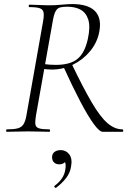

<svg xmlns="http://www.w3.org/2000/svg" viewBox="-20 -648 648 944"><path d="M14 0Q10 0 10 -6Q10 -12 14 -12Q48 -12 67 -17Q86 -22 95.5 -37Q105 -52 110 -81L192 -544Q197 -573 194 -587.5Q191 -602 175.5 -607.5Q160 -613 125 -613Q121 -613 121 -619Q121 -625 125 -625Q146 -625 172.5 -623.5Q199 -622 228 -622Q251 -622 283 -625Q315 -628 335 -628Q414 -628 447.5 -593Q481 -558 468 -491Q458 -439 423.5 -397Q389 -355 339.5 -330.5Q290 -306 235 -306Q226 -306 213 -307Q200 -308 193 -309L195 -333Q209 -331 225 -330Q241 -329 254 -329Q325 -329 361 -358.5Q397 -388 412 -457Q425 -517 414 -551.5Q403 -586 376 -600.5Q349 -615 311 -615Q289 -615 275.5 -611.5Q262 -608 253.5 -593Q245 -578 239 -542L157 -81Q152 -52 154 -37Q156 -22 172 -17Q188 -12 222 -12Q226 -12 226 -6Q226 0 223 0Q201 0 175.5 -1Q150 -2 119 -2Q91 -2 63 -1Q35 0 14 0ZM485 0Q469 0 440.5 -39Q412 -78 374 -150.5Q336 -223 291 -322L331 -337Q389 -216 431 -144.5Q473 -73 508.5 -42.5Q544 -12 582 -12Q586 -12 586 -6Q586 0 582 0Q545 0 521 0Q497 0 485 0ZM256 275Q252 277 248.5 272.5Q245 268 249 265Q272 248 285 228Q298 208 301 186Q306 158 298 146.5Q290 135 279 132L306 125Q307 143 297 151.5Q287 160 272 160Q255 160 245.5 150.5Q236 141 236 125Q236 108 248 99Q260 90 279 90Q305 90 321 111.5Q337 133 329 173Q324 203 304.5 228Q285 253 256 275Z"/></svg>

Font: Cormorant Garamond Light
Style: Italic
Weight: 300
Italic angle: -10°
Designer: Christian Thalmann (Catharsis Fonts)
Foundry: Catharsis Fonts
Version: Version 4.001